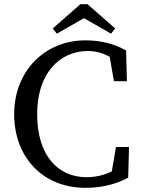

<svg xmlns="http://www.w3.org/2000/svg" viewBox="-20 -876 671 911"><path d="M385.7 15.2C456.6 15.2 525.7 0.8 588.2 -33L592.2 -178.5H530.3L504.8 -30L567.1 -44V-98.8C510.7 -52.4 447.5 -35.2 390.9 -35.2C253.8 -35.2 156.3 -139.1 156.3 -334.6C156.3 -530.1 264.4 -634.1 397.8 -634.1C445.7 -634.1 500.8 -617.1 557.2 -564.6V-625.3L494.9 -639.4L520.5 -490.8H582.3L578.3 -636.4C510.8 -675 440.4 -684.5 385.2 -684.5C190.6 -684.5 47.2 -536.7 47.2 -334.6C47.2 -128.9 184.2 15.2 385.7 15.2ZM395.4 -856.1H361.4L230.2 -740.9L249.9 -716.2L420.7 -814.1H336.1L506.9 -716.2L526.5 -740.9L395.4 -856.1Z"/></svg>

Font: Source Serif Variable
Style: Regular
Weight: 389
Designer: Frank Grießhammer
Foundry: Adobe Systems Incorporated
Version: Version 3.001;hotconv 1.0.111;makeotfexe 2.5.65597